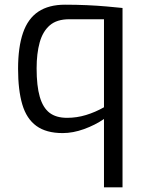

<svg xmlns="http://www.w3.org/2000/svg" viewBox="-20 -561 615 818"><path d="M423 237V-54Q385 -28 338 -11Q291 6 247 6Q177 6 135 -24.5Q93 -55 75 -116Q57 -177 57 -268Q57 -360 78 -421Q99 -482 143.5 -511.5Q188 -541 257 -541Q305 -541 350 -539Q395 -537 434 -533.5Q473 -530 502 -527V237ZM266 -59Q307 -59 346.5 -71Q386 -83 423 -104V-479H275Q222 -479 192 -453Q162 -427 149 -380Q136 -333 136 -270Q136 -195 149.5 -148.5Q163 -102 191 -80.5Q219 -59 266 -59Z"/></svg>

Font: Exo Thin
Style: Regular
Weight: 400
Version: Version 2.000